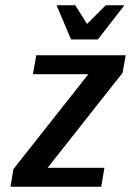

<svg xmlns="http://www.w3.org/2000/svg" viewBox="-20 -710 498 730"><path d="M20 0 31 -67 316 -428H105L118 -500H458L446 -433L161 -72H377L365 0ZM250 -560 195 -690H266L311 -619L382 -690H453L352 -560Z"/></svg>

Font: Cuprum SemiBold
Style: Italic
Weight: 600
Italic angle: -10°
Version: Version 3.000